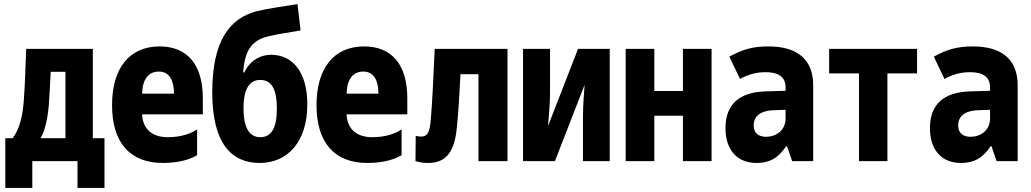

<svg xmlns="http://www.w3.org/2000/svg" viewBox="-20 -788 5040 939"><path d="M6 131H138V0H359V131H491V-112H434V-549H108C104 -431 101 -356 96 -292C90 -215 75 -157 42 -112H6ZM219 -277C222 -325 225 -374 228 -437H300V-112H178C201 -150 213 -208 219 -277Z M777 9C858 9 912 -10 944 -29V-155C914 -135 867 -117 800 -117C729 -117 678 -153 675 -229H972V-307C972 -480 889 -561 761 -561C610 -561 528 -451 528 -274C528 -91 615 9 777 9ZM675 -330C677 -403 708 -438 757 -438C802 -438 830 -405 831 -330Z M1250 9C1387 9 1483 -95 1483 -277C1483 -437 1410 -520 1306 -520C1246 -520 1197 -484 1175 -434H1169C1177 -530 1202 -589 1291 -610C1331 -620 1385 -628 1450 -639L1435 -768C1364 -757 1284 -745 1235 -733C1106 -699 1018 -593 1018 -336C1018 -84 1114 9 1250 9ZM1253 -117C1202 -117 1171 -159 1171 -258C1171 -356 1201 -397 1253 -397C1306 -397 1334 -356 1334 -257C1334 -161 1307 -117 1253 -117Z M1777 9C1858 9 1912 -10 1944 -29V-155C1914 -135 1867 -117 1800 -117C1729 -117 1678 -153 1675 -229H1972V-307C1972 -480 1889 -561 1761 -561C1610 -561 1528 -451 1528 -274C1528 -91 1615 9 1777 9ZM1675 -330C1677 -403 1708 -438 1757 -438C1802 -438 1830 -405 1831 -330Z M2074 9C2165 9 2203 -50 2214 -162C2223 -249 2226 -313 2232 -425H2320V0H2462V-549H2106C2098 -366 2094 -295 2087 -205C2082 -135 2067 -120 2040 -120C2029 -120 2022 -121 2013 -124L2012 0C2032 6 2052 9 2074 9Z M2538 0H2694L2839 -373C2836 -331 2831 -268 2831 -216V0H2962V-549H2807L2660 -171C2664 -214 2670 -284 2670 -332V-549H2538Z M3040 0H3180V-222H3320V0H3460V-549H3320V-343H3180V-549H3040Z M3680 9C3741 9 3785 -13 3825 -73H3829L3854 0H3957V-371C3957 -496 3881 -561 3738 -561C3659 -561 3609 -545 3547 -511L3599 -402C3644 -426 3681 -435 3725 -435C3785 -435 3822 -413 3822 -361V-344L3722 -341C3598 -337 3528 -280 3528 -161C3528 -56 3584 9 3680 9ZM3726 -119C3693 -119 3666 -135 3666 -174C3666 -222 3702 -247 3764 -249L3822 -251V-210C3822 -149 3775 -119 3726 -119Z M4181 0H4320V-429H4465V-549H4035V-429H4181Z M4680 9C4741 9 4785 -13 4825 -73H4829L4854 0H4957V-371C4957 -496 4881 -561 4738 -561C4659 -561 4609 -545 4547 -511L4599 -402C4644 -426 4681 -435 4725 -435C4785 -435 4822 -413 4822 -361V-344L4722 -341C4598 -337 4528 -280 4528 -161C4528 -56 4584 9 4680 9ZM4726 -119C4693 -119 4666 -135 4666 -174C4666 -222 4702 -247 4764 -249L4822 -251V-210C4822 -149 4775 -119 4726 -119Z"/></svg>

Font: Noto Sans Mono ExtraCondensed ExtraBold
Style: Regular
Weight: 800
Width: 2
Designer: Monotype Design Team
Foundry: Monotype Imaging Inc.
Version: Version 2.014